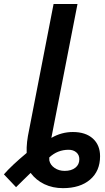

<svg xmlns="http://www.w3.org/2000/svg" viewBox="-114 -745 534 972"><path d="M392.6 45.9Q392.6 121.1 342 164.3Q291.5 207.5 204.6 207.5Q152.8 207.5 110.8 187.5Q68.8 167.5 41 130.4Q23.4 147.5 4.9 165.5Q-13.7 183.6 -32.7 202.6L-94.2 137.7Q-75.2 115.7 -46.4 88.6Q-17.6 61.5 21 29.3Q21 22.9 21 16.1Q21 9.3 21 1Q21.5 -13.2 23.2 -27.6Q24.9 -42 27.3 -56.2L157.2 -724.6H278.3L146 -46.9Q197.3 -76.7 254.9 -76.7Q319.3 -76.7 356 -43.7Q392.6 -10.7 392.6 45.9ZM213.4 120.1Q247.1 120.1 267.3 104.2Q287.6 88.4 287.6 61Q287.6 39.1 272.2 26.1Q256.8 13.2 233.4 13.2Q177.2 13.2 135.3 52.2L135.7 67.4Q140.6 90.3 162.4 105.2Q184.1 120.1 213.4 120.1Z"/></svg>

Font: Arimo SemiBold
Style: Italic
Weight: 600
Italic angle: -12°
Version: Version 1.33